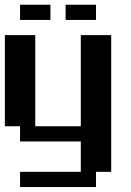

<svg xmlns="http://www.w3.org/2000/svg" viewBox="-20 -582 540 790"><path d="M62.5 -562.5H187.5V-500H62.5ZM250 -562.5H375V-500H250ZM0 -437.5H125V-62.5H312.5V-437.5H437.5V125H375V187.5H62.5V125H312.5V0H62.5V-62.5H0Z"/></svg>

Font: NeoDunggeunmo
Style: Regular
Weight: 400
Monospace: yes
Version: Version 1.600